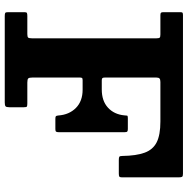

<svg xmlns="http://www.w3.org/2000/svg" viewBox="-11 -779 790 808"><g transform="rotate(90 384.0 -375.0)"><path d="M125 -655Q135.2 -655 138.2 -652.2Q141.2 -649.5 141.2 -638.7V-114.5Q141.2 -102.5 138.4 -98.8Q135.5 -95 123.7 -95H47.5Q38.7 -95 35 -93.4Q31.2 -91.8 31.2 -83.3V-13.8Q31.2 -4 34.5 -2Q37.7 0 47.7 0H411.3Q423.5 0 427.4 -3.4Q431.3 -6.8 431.3 -19.3V-80.8Q431.3 -91.3 428.4 -93.1Q425.5 -95 415 -95H327.5Q313.5 -95 309.9 -99.1Q306.3 -103.3 306.3 -116.8V-315.5Q306.3 -321.7 307.9 -324.7Q309.5 -327.7 317 -327.7H357.3Q405.8 -327.7 434.3 -299.4Q462.8 -271 466 -225.5Q466.8 -217.5 469.1 -215.2Q471.5 -213 480.5 -213H523.5Q532 -213 534.1 -216.2Q536.3 -219.5 536.3 -227.2V-504.5Q536.3 -513 533.6 -515.5Q531 -518 522.8 -518H476Q466.8 -518 466.5 -514.6Q466.3 -511.3 465.5 -503.3Q461.5 -460.5 433.1 -434.4Q404.8 -408.3 356.5 -408.3H318.3Q311 -408.3 308.6 -411Q306.3 -413.8 306.3 -421.8V-637.5Q306.3 -647.7 310.4 -651.4Q314.5 -655 325.3 -655H491.3Q547.8 -655 578.8 -639.4Q609.8 -623.7 622.6 -588.6Q635.5 -553.5 636.3 -494.7Q636.5 -484.7 639.4 -482.4Q642.3 -480 652.8 -480H710.3Q719.3 -480 722.8 -482Q726.3 -484 726.3 -492.7V-732.7Q726.3 -743.2 723.8 -746.6Q721.3 -750 711.3 -750H43.5Q36.2 -750 33.7 -748.1Q31.2 -746.3 31.2 -738.7V-668.5Q31.2 -660.2 33.5 -657.6Q35.7 -655 43.5 -655Z"/></g></svg>

Font: Besley
Style: Regular
Weight: 400
Designer: Owen Earl
Foundry: indestructible type*
Version: Version 4.000